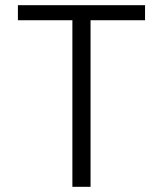

<svg xmlns="http://www.w3.org/2000/svg" viewBox="-20 -720 627 740"><path d="M259 0V-642H49V-700H539V-642H329V0Z"/></svg>

Font: Host Grotesk Light
Style: Regular
Weight: 300
Designer: Doukan Karapınar
Foundry: Element Type
Version: Version 1.003